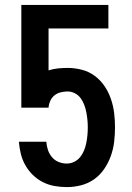

<svg xmlns="http://www.w3.org/2000/svg" viewBox="-20 -755 540 783"><path d="M252 8Q227 8 202 3.5Q177 -1 154.5 -12.5Q132 -24 114 -41.5Q96 -59 83.5 -81Q71 -103 65 -127.5Q59 -152 57 -177H169Q170 -160 175.5 -143.5Q181 -127 192 -114Q203 -101 219 -94.5Q235 -88 252 -88Q268 -88 282.5 -95Q297 -102 307 -114.5Q317 -127 323 -142Q329 -157 332 -172.5Q335 -188 336.5 -203.5Q338 -219 338 -235V-236Q338 -251 336.5 -266.5Q335 -282 332 -297.5Q329 -313 323.5 -327.5Q318 -342 309 -354.5Q300 -367 285.5 -374.5Q271 -382 256 -382Q242 -382 227.5 -378.5Q213 -375 202 -366Q191 -357 185 -343.5Q179 -330 178 -316H67V-735H422V-639H178V-468Q197 -474 216.5 -476Q236 -478 256 -478Q285 -478 314 -470.5Q343 -463 366.5 -445.5Q390 -428 406.5 -403.5Q423 -379 432.5 -351Q442 -323 445.5 -294Q449 -265 449 -235Q449 -206 445.5 -176.5Q442 -147 432 -119Q422 -91 405 -66Q388 -41 364 -24Q340 -7 311 0.5Q282 8 252 8Z"/></svg>

Font: Iosevka Term
Style: Bold
Weight: 700
Monospace: yes
Designer: Belleve Invis
Foundry: Belleve Invis
Version: Version 30.0.1